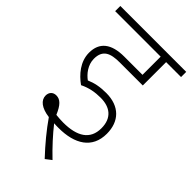

<svg xmlns="http://www.w3.org/2000/svg" viewBox="-237 -695 919 919"><g transform="rotate(45 223.0 -235.0)"><path d="M244 -245C307 -245 350 -214 350 -144C350 -68 295 -34 201 -34C187 -34 169 -35 152 -37C132 -84 113 -103 86 -103C64 -103 50 -88 50 -66C50 -35 79 -11 134 -4C170 48 213 100 262 152L292 129C247 86 206 41 173 -1C185 0 195 0 204 0C313 0 387 -45 387 -144C387 -227 337 -280 247 -280C203 -280 172 -273 142 -260C117 -278 89 -312 89 -354C89 -414 127 -429 189 -429H345V-587H446V-622H0V-587H308V-464H185C97 -464 52 -428 52 -358C52 -298 93 -251 135 -221C171 -239 207 -245 244 -245Z"/></g></svg>

Font: Noto Sans Devanagari SemiCondensed ExtraLight
Style: Regular
Weight: 200
Width: 4
Designer: Jelle Bosma - Monotype Design Team
Foundry: Monotype Imaging Inc.
Version: Version 2.004